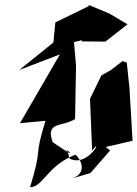

<svg xmlns="http://www.w3.org/2000/svg" viewBox="-20 -723 571 798"><path d="M259 -100C284 -77 274 -81 199 -132C168 -219 236 -194 292 -228L296 -451L282 -611L60 -432L229 -497L63 -211L169 -221C117 -52 160 -126 105 55C159 55 177 -36 294 -80C321 -56 345 4 266 23L356 -4L438 -98L419 -112L531 -138L518 -358L507 -463L489 -469L441 -432L401 -409L354 -312L363 -97C412 -163 348 -24 269 -64ZM510 -622 434 -667 347 -703 350 -698 210 -630 200 -526 320 -556V-551L418 -550Z"/></svg>

Font: Asimov Silicon
Style: Regular
Weight: 400
Designer: Google
Version: Version 2.000980; 2014